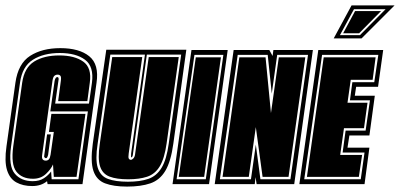

<svg xmlns="http://www.w3.org/2000/svg" viewBox="-35 -681 1479 710"><path d="M84 7Q50 7 25.5 -6.5Q1 -20 -9 -52Q-19 -84 -11 -140L22 -375Q32 -446 76.5 -474.5Q121 -503 188 -503Q258 -503 295 -473Q332 -443 322 -375L270 0H141L139 -11Q117 7 84 7ZM86 -11Q111 -11 127.5 -22Q144 -33 154 -47L156 -18H255L290 -269H151L167 -382Q170 -396 177 -396Q184 -396 181 -382L169 -298H294L305 -375Q313 -435 279.5 -460Q246 -485 186 -485Q126 -485 86.5 -460Q47 -435 39 -375L6 -140Q-4 -67 19.5 -39Q43 -11 86 -11ZM87 -20Q46 -20 25.5 -46.5Q5 -73 14 -140L47 -375Q55 -431 91.5 -453.5Q128 -476 184 -476Q241 -476 273 -453Q305 -430 297 -375L288 -307H180L190 -382Q192 -396 188.5 -400.5Q185 -405 178 -405Q171 -405 166 -400.5Q161 -396 159 -382L121 -109Q119 -96 123 -91.5Q127 -87 134 -87Q141 -87 145.5 -91.5Q150 -96 152 -109L164 -193H146L155 -260H281L248 -27H164L161 -73Q154 -56 135 -38Q116 -20 87 -20ZM135 -96Q132 -96 130 -99Q127 -100 129 -109L139 -184H153L143 -109Q140 -96 135 -96Z M435 9Q385 9 353.5 -3Q322 -15 310.5 -49Q299 -83 308 -149L358 -497H654L606 -150Q597 -84 576.5 -49.5Q556 -15 521 -3Q486 9 435 9ZM438 -9Q483 -9 513.5 -19.5Q544 -30 562.5 -60.5Q581 -91 589 -150L635 -479H508L457 -114Q456 -99 450 -99Q449 -99 450 -114L501 -479H373L326 -149Q317 -91 326.5 -60.5Q336 -30 364 -19.5Q392 -9 438 -9ZM439 -18Q396 -18 370 -28Q344 -38 335 -66Q326 -94 334 -149L380 -470H491L441 -114Q440 -107 440 -102Q440 -97 441 -95Q444 -90 449 -90Q453 -90 458 -95Q464 -101 465 -114L515 -470H626L581 -150Q573 -94 555.5 -65.5Q538 -37 509 -27.5Q480 -18 439 -18Z M603 0 673 -496H807L738 0ZM618 -18H726L791 -478H684ZM626 -27 689 -469H782L720 -27Z M759 0 829 -496H961L973 -474L976 -496H1122L1053 0H914L910 -26L907 0ZM778 -18H893L911 -146L928 -18H1039L1104 -478H990L970 -335L955 -478H844ZM788 -27 850 -469H947L967 -263L996 -469H1094L1032 -27H936L911 -211L885 -27Z M1072 0 1142 -496H1382L1363 -360H1282L1277 -327H1351L1331 -180H1257L1250 -135H1331L1313 0ZM1090 -18H1299L1313 -117H1232L1243 -198H1317L1333 -310H1259L1268 -377H1349L1364 -478H1156ZM1100 -27 1162 -469H1354L1343 -386H1262L1250 -301H1324L1311 -207H1237L1223 -108H1304L1292 -27ZM1265 -661H1424L1302 -539H1199ZM1222 -551H1296L1391 -647H1274ZM1234 -558 1278 -640H1374L1293 -558Z"/></svg>

Font: Alumni Sans Collegiate One SC
Style: Italic
Weight: 400
Italic angle: -8°
Designer: Robert E. Leuschke
Foundry: Robert E. Leuschke
Version: Version 1.100